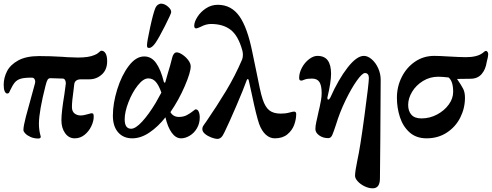

<svg xmlns="http://www.w3.org/2000/svg" viewBox="-21 -736 2667 1041"><path d="M106 -31Q106 -52 119 -102L169 -285Q170 -288 170 -294Q170 -303 164.5 -309.5Q159 -316 148 -315Q111 -315 91 -309Q71 -303 59 -288.5Q47 -274 33 -244Q33 -243 29.5 -236Q26 -229 18 -229Q10 -229 4.5 -241Q-1 -253 -1 -276Q-1 -314 17 -349.5Q35 -385 78 -408.5Q121 -432 191 -432Q251 -432 317 -428L343 -426Q389 -424 401 -424Q462 -424 492 -438Q506 -443 515 -452Q524 -461 529 -461Q543 -461 551.5 -446.5Q560 -432 560 -404Q560 -358 531 -332Q502 -306 464 -306H418Q401 -306 391.5 -298.5Q382 -291 381 -275L378 -249Q369 -186 369 -156Q369 -132 383 -121Q397 -110 416 -110Q433 -110 459 -118L474 -122Q483 -122 485 -118Q487 -114 487 -102Q487 -79 474 -51.5Q461 -24 437.5 -5Q414 14 384 14Q352 14 332 -14Q312 -42 312 -84Q312 -128 328 -224Q336 -278 336 -284Q336 -295 331.5 -302.5Q327 -310 319 -310L256 -312Q243 -313 237.5 -304.5Q232 -296 226 -272Q191 -135 190 -67Q190 -31 198 -3L200 5Q200 15 187 15Q164 15 145.5 7Q127 -1 116.5 -12Q106 -23 106 -31Z M591 0ZM591 -109Q591 -175 614.5 -251Q638 -327 677 -378.5Q716 -430 761 -430Q800 -430 825.5 -394Q851 -358 867 -293Q869 -288 872 -287.5Q875 -287 876 -293L889 -339Q902 -380 912 -421Q915 -435 921.5 -443.5Q928 -452 937 -452Q950 -452 968.5 -439.5Q987 -427 1000 -409.5Q1013 -392 1013 -376Q1013 -344 981 -269.5Q949 -195 903 -128Q918 -102 949 -102Q974 -102 992.5 -112Q1011 -122 1022.5 -131.5Q1034 -141 1038 -143H1040Q1049 -143 1054 -135Q1062 -122 1062 -99Q1062 -67 1047 -41Q1032 -15 1008 -0.5Q984 14 961 14Q932 14 910 -16.5Q888 -47 876 -100Q837 -50 790 -18Q743 14 696 14Q648 14 619.5 -18.5Q591 -51 591 -109ZM823 -178 854 -234Q840 -274 823.5 -292.5Q807 -311 783 -311Q756 -311 726 -273Q696 -235 675.5 -182Q655 -129 655 -89Q655 -38 690 -38Q714 -38 749.5 -76.5Q785 -115 823 -178ZM776 -491Q776 -509 793 -587.5Q810 -666 822 -694Q827 -705 836.5 -711Q846 -717 855 -716Q873 -715 891 -699Q909 -683 907 -669Q906 -660 873.5 -595.5Q841 -531 821 -502Q802 -476 788 -476Q780 -476 778 -479.5Q776 -483 776 -491Z M1076 -36Q1076 -45 1080 -52Q1084 -59 1089 -65.5Q1094 -72 1096 -75Q1155 -161 1204.5 -243Q1254 -325 1292 -414Q1296 -426 1296 -439Q1296 -450 1293 -462Q1271 -542 1230 -574Q1189 -606 1123 -606Q1096 -606 1068 -591Q1048 -582 1043 -582Q1032 -582 1032 -596Q1032 -617 1049.5 -644.5Q1067 -672 1096 -691Q1125 -710 1160 -710Q1233 -710 1277 -648Q1321 -586 1348 -449L1369 -348Q1379 -298 1387 -260Q1395 -222 1403 -198Q1417 -155 1439.5 -137.5Q1462 -120 1501 -120Q1527 -120 1547 -125.5Q1567 -131 1573 -131Q1585 -131 1585 -118Q1585 -89 1574 -59Q1563 -29 1537 -7.5Q1511 14 1469 14Q1442 14 1420 -6Q1398 -26 1384 -64Q1368 -111 1345 -222L1328 -299Q1327 -306 1323 -307Q1319 -308 1317 -302Q1300 -254 1260 -161Q1220 -68 1197 -21Q1187 1 1178 9Q1169 17 1158 17Q1145 17 1125 9.5Q1105 2 1090.5 -10Q1076 -22 1076 -36Z M1904 217Q1904 194 1917 131Q1931 70 1955 -108Q1979 -286 1979 -313Q1979 -326 1973.5 -333Q1968 -340 1958 -340Q1943 -340 1913.5 -298.5Q1884 -257 1852.5 -192Q1821 -127 1801 -61Q1788 -21 1780.5 -4Q1773 13 1759 13Q1730 13 1709.5 -2Q1689 -17 1689 -36Q1689 -53 1694 -75Q1699 -97 1700 -102Q1702 -110 1707 -134Q1708 -141 1712 -155Q1716 -173 1719.5 -193Q1723 -213 1723 -231Q1723 -272 1711 -291Q1699 -310 1670 -310Q1644 -310 1630.5 -304.5Q1617 -299 1614 -299Q1607 -299 1604 -302Q1601 -305 1601 -314Q1601 -341 1616 -369Q1631 -397 1654.5 -415Q1678 -433 1700 -433Q1738 -433 1756 -408.5Q1774 -384 1774 -336Q1774 -290 1754 -207V-204Q1754 -196 1759 -196Q1762 -196 1764.5 -199Q1767 -202 1770 -207Q1814 -306 1863.5 -369.5Q1913 -433 1952 -433Q1973 -433 1994.5 -414.5Q2016 -396 2029.5 -366Q2043 -336 2043 -304Q2043 -197 2041 21Q2039 163 2039 231Q2039 285 2000 285Q1978 285 1955.5 274Q1933 263 1918.5 247Q1904 231 1904 217Z M2131 -206Q2131 -266 2157 -318Q2183 -370 2229 -401.5Q2275 -433 2333 -433Q2361 -433 2407 -430Q2477 -426 2505 -426Q2565 -426 2595 -448Q2599 -451 2605 -456Q2611 -461 2616 -460Q2626 -455 2626 -441Q2626 -430 2618 -400Q2612 -359 2590 -334Q2568 -309 2530 -309Q2473 -309 2457 -308Q2481 -273 2490.5 -254Q2500 -235 2500 -206Q2500 -149 2474.5 -98.5Q2449 -48 2401.5 -17Q2354 14 2292 14Q2236 14 2200 -18Q2164 -50 2147.5 -100.5Q2131 -151 2131 -206ZM2436 -238Q2436 -296 2411 -316Q2375 -320 2355 -320Q2310 -320 2272.5 -297Q2235 -274 2213.5 -238.5Q2192 -203 2192 -167Q2192 -134 2209.5 -114Q2227 -94 2264 -94Q2309 -94 2348.5 -115Q2388 -136 2412 -169Q2436 -202 2436 -238Z"/></svg>

Font: EB Garamond
Style: Bold
Weight: 700
Designer: Georg Duffner and Octavio Pardo
Foundry: Georg Duffner
Version: Version 1.000; ttfautohint (v1.6)